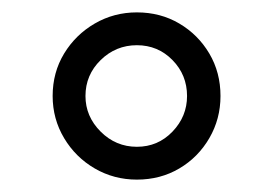

<svg xmlns="http://www.w3.org/2000/svg" viewBox="-20 -718 440 310"><path d="M201 -428Q164 -428 133 -446Q102 -464 83.5 -495Q65 -526 65 -563Q65 -601 83.5 -631.5Q102 -662 133 -680Q164 -698 201 -698Q239 -698 269.5 -680Q300 -662 318 -631.5Q336 -601 336 -563Q336 -526 318 -495Q300 -464 269.5 -446Q239 -428 201 -428ZM201 -481Q235 -481 258.5 -505.5Q282 -530 282 -563Q282 -597 258.5 -621Q235 -645 201 -645Q167 -645 142.5 -621Q118 -597 118 -563Q118 -530 142.5 -505.5Q167 -481 201 -481Z"/></svg>

Font: Archivo SemiBold
Style: Regular
Weight: 400
Version: Version 2.001